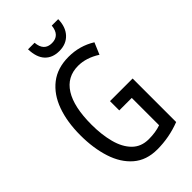

<svg xmlns="http://www.w3.org/2000/svg" viewBox="-277 -1003 1098 1098"><g transform="rotate(-45 272.5 -454.0)"><path d="M308 -377H491V-25Q401 10 304 10Q217 10 160.5 -38.5Q104 -87 77 -170.5Q50 -254 50 -359Q50 -466 79.5 -548Q109 -630 169 -677Q229 -724 320 -724Q409 -724 483 -678L453 -607Q387 -649 322 -649Q232 -649 185 -574.5Q138 -500 138 -357Q138 -275 155.5 -209Q173 -143 211.5 -104.5Q250 -66 311 -66Q367 -66 409 -81V-302H308ZM430 -918Q429 -856 395.5 -820Q362 -784 306 -784Q251 -784 219.5 -817.5Q188 -851 186 -918H239Q245 -846 308 -846Q371 -846 378 -918Z"/></g></svg>

Font: Noto Sans Sinhala UI ExtraCondensed
Style: Regular
Weight: 400
Width: 2
Designer: Jelle Bosma - Monotype Design Team
Foundry: Monotype Imaging Inc.
Version: Version 2.006; ttfautohint (v1.8.4.7-5d5b)